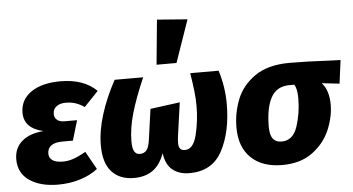

<svg xmlns="http://www.w3.org/2000/svg" viewBox="-56 -946 1959 1065"><g transform="rotate(-5 923.5 -413.0)"><path d="M7 -141Q7 -203 50 -240.5Q93 -278 171 -284Q64 -309 64 -395Q64 -467 124 -509Q184 -551 289 -551Q418 -551 490 -480L411 -397Q386 -414 361.5 -422Q337 -430 308 -430Q275 -430 255.5 -415Q236 -400 236 -374Q236 -353 250.5 -340.5Q265 -328 293 -328H362L329 -217H272Q187 -217 187 -156Q187 -133 206 -119.5Q225 -106 264 -106Q293 -106 322.5 -116Q352 -126 392 -149L448 -49Q408 -17 350 1Q292 19 227 19Q128 19 67.5 -22.5Q7 -64 7 -141Z M481 -177Q481 -257 509.5 -348Q538 -439 589 -533H748Q700 -423 676 -339.5Q652 -256 652 -184Q652 -145 662.5 -128Q673 -111 693 -111Q716 -111 730 -127Q744 -143 750 -190L773 -355L938 -377L912 -192Q909 -170 909 -153Q909 -132 917 -121.5Q925 -111 944 -111Q991 -111 1010 -189Q1029 -267 1029 -348Q1029 -390 1024 -433Q1019 -476 1010 -533H1168Q1197 -441 1197 -346Q1197 -192 1141.5 -86.5Q1086 19 958 19Q900 19 863.5 -11Q827 -41 819 -104Q795 -39 753 -10Q711 19 650 19Q570 19 525.5 -30Q481 -79 481 -177ZM1021 -832 939 -596H828L852 -845Z M1239 -210Q1239 -291 1268.5 -366Q1298 -441 1370.5 -491.5Q1443 -542 1564 -542Q1660 -542 1791 -535Q1809 -535 1847 -533L1830 -403L1732 -414Q1771 -370 1771 -292Q1771 -224 1741 -152.5Q1711 -81 1644.5 -31Q1578 19 1474 19Q1364 19 1301.5 -41Q1239 -101 1239 -210ZM1595 -342Q1595 -397 1579 -419H1555Q1482 -420 1450 -362Q1418 -304 1418 -198Q1418 -153 1434 -132Q1450 -111 1482 -111Q1546 -111 1570.5 -185.5Q1595 -260 1595 -342Z"/></g></svg>

Font: Trujillo ExtraBold
Style: Italic
Weight: 800
Italic angle: -8°
Designer: Fira Sans original fonts by bBox Type GmbH, Carrois Corporate GbR, & Edenspiekermann AG / Changes by Cristiano Sobral
Foundry: Fira Sans original fonts by bBox Type GmbH, Carrois Corporate GbR, & Edenspiekermann AG / Changes by Cristiano Sobral
Version: Version 4.301;July 28, 2020;FontCreator 13.0.0.2655 64-bit